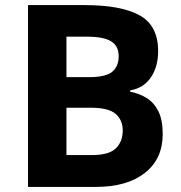

<svg xmlns="http://www.w3.org/2000/svg" viewBox="-20 -734 712 754"><path d="M312 -714Q455 -714 528 -674Q601 -634 601 -533Q601 -472 572.5 -430Q544 -388 491 -379V-374Q527 -367 556 -349Q585 -331 602 -297Q619 -263 619 -207Q619 -110 549 -55Q479 0 357 0H90V-714ZM329 -431Q395 -431 420.5 -452Q446 -473 446 -513Q446 -554 416 -572Q386 -590 321 -590H241V-431ZM241 -311V-125H340Q408 -125 435 -151.5Q462 -178 462 -222Q462 -262 434.5 -286.5Q407 -311 335 -311Z"/></svg>

Font: Noto Sans Tangsa
Style: Regular
Weight: 400
Designer: David Williams
Foundry: Google LLC
Version: Version 1.504